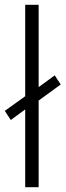

<svg xmlns="http://www.w3.org/2000/svg" viewBox="-29 -780 273 800"><path d="M76 0H132V-361L224 -428L199 -466L132 -417V-760H76V-379L-9 -318L16 -280L76 -324Z"/></svg>

Font: Noto Sans Display SemiCondensed Light
Style: Regular
Weight: 300
Width: 4
Designer: Monotype Design Team
Foundry: Monotype Imaging Inc.
Version: Version 1.900